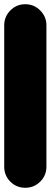

<svg xmlns="http://www.w3.org/2000/svg" viewBox="-20 -890 240 910"><path d="M0 -100H200V-770H0ZM100 -200Q58 -200 29 -170.5Q0 -141 0 -100Q0 -58 29 -29Q58 0 100 0Q141 0 170.5 -29Q200 -58 200 -100Q200 -141 170.5 -170.5Q141 -200 100 -200ZM100 -870Q58 -870 29 -840.5Q0 -811 0 -770Q0 -728 29 -699Q58 -670 100 -670Q141 -670 170.5 -699Q200 -728 200 -770Q200 -811 170.5 -840.5Q141 -870 100 -870Z"/></svg>

Font: Wavefont Black
Style: Regular
Weight: 900
Version: Version 3.004;gftools[0.9.33]